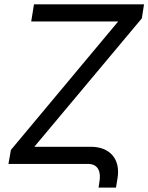

<svg xmlns="http://www.w3.org/2000/svg" viewBox="-20 -747 676 875"><path d="M122.2 -649.1H518.5L29.8 -63.9L18.5 0H380.7C430.4 0 440.3 39.8 433.2 81L429 108H508.5L515.6 65.3C529.8 -19.9 483 -78.1 393.5 -78.1H136.4L626.4 -663.4L636.4 -727.3H134.9Z"/></svg>

Font: Margiela Sans
Style: Italic
Weight: 400
Italic angle: -9.39999°
Designer: Stefan Endress, Andreas Faust
Version: Version 1.100;FEAKit 1.0